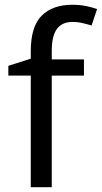

<svg xmlns="http://www.w3.org/2000/svg" viewBox="-20 -785 427 805"><path d="M332 -468H197V0H109V-468H15V-509L109 -539V-570Q109 -674 155 -719.5Q201 -765 283 -765Q315 -765 341.5 -759.5Q368 -754 387 -747L364 -678Q348 -683 327 -688Q306 -693 284 -693Q240 -693 218.5 -663.5Q197 -634 197 -571V-536H332Z"/></svg>

Font: Noto Sans Shavian
Style: Regular
Weight: 400
Designer: Monotype Design Team
Foundry: Monotype Imaging Inc.
Version: Version 2.001; ttfautohint (v1.8.4.7-5d5b)